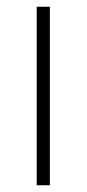

<svg xmlns="http://www.w3.org/2000/svg" viewBox="-20 -550 257 570"><path d="M128 0H89V-530H128Z"/></svg>

Font: Noto Sans ExtraLight
Style: Regular
Weight: 200
Designer: Monotype Design Team
Foundry: Monotype Imaging Inc.
Version: Version 2.007